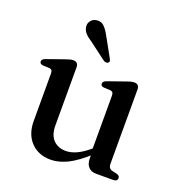

<svg xmlns="http://www.w3.org/2000/svg" viewBox="-128 -804 866 925"><g transform="rotate(20 304.5 -342.0)"><path d="M407.5 -59V-91L404.5 -93.5V-379Q404.5 -390 400.8 -395.2Q397 -400.5 388 -401.5L354.5 -403Q345.5 -404 342 -407.8Q338.5 -411.5 338.5 -417Q338.5 -424 342.8 -428.2Q347 -432.5 358 -436.5L440.5 -465.5Q456.5 -471.5 466.5 -474Q476.5 -476.5 484.5 -476.5Q497.5 -476.5 503.8 -469.5Q510 -462.5 510 -450V-69.5Q510 -56 515.2 -49Q520.5 -42 530.5 -39.5L552.5 -34.5Q562 -32 566.2 -27.8Q570.5 -23.5 570.5 -16.5Q570.5 -9 564.8 -4.5Q559 0 547.5 0H460Q436 0 421.8 -15.5Q407.5 -31 407.5 -59ZM92 -136.5V-379Q92 -390 88.2 -395.2Q84.5 -400.5 75.5 -401.5L41.5 -403Q33 -404 29.2 -407.8Q25.5 -411.5 25.5 -417Q25.5 -424 29.8 -428.2Q34 -432.5 45.5 -436.5L128 -465.5Q144.5 -471.5 154.2 -474Q164 -476.5 171 -476.5Q184.5 -476.5 191 -469.5Q197.5 -462.5 197.5 -450V-152.5Q197.5 -102.5 222 -77.8Q246.5 -53 286.5 -53Q311.5 -53 340 -65.8Q368.5 -78.5 401.5 -106.5L423 -125L443 -105L421 -86Q361.5 -32 316.8 -10.2Q272 11.5 231.5 11.5Q168.5 11.5 130.2 -28.5Q92 -68.5 92 -136.5ZM280.5 -640 333.5 -544.5Q336.5 -539 337.8 -533.5Q339 -528 334 -524Q330 -520 323.8 -520.2Q317.5 -520.5 311.5 -523.5L223 -590Q201.5 -603.5 189 -617.2Q176.5 -631 174 -649Q171.5 -665 181.8 -679.2Q192 -693.5 212 -696Q235 -699 250.5 -683.2Q266 -667.5 280.5 -640Z"/></g></svg>

Font: Fraunces 10pt
Style: Regular
Weight: 400
Version: Version 1.000;[b76b70a41]